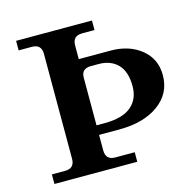

<svg xmlns="http://www.w3.org/2000/svg" viewBox="-107 -840 958 949"><g transform="rotate(-15 372.5 -366.0)"><path d="M332.5 -470.2V-226.1H373.5Q465.3 -226.1 510 -263.4Q554.7 -300.8 554.7 -367.2Q554.7 -441.9 518.6 -479Q482.4 -516.1 421.4 -516.1H381.3Q332.5 -516.1 332.5 -470.2ZM332.5 -177.2V-97.7Q332.5 -48.8 381.3 -48.8H480.5V0H56.6V-48.8H124Q172.9 -48.8 172.9 -97.7V-634.8Q172.9 -683.6 124 -683.6H56.6V-732.4H444.8V-683.6H381.3Q332.5 -683.6 332.5 -634.8V-564.9H495.6Q589.4 -564.9 651.4 -514.9Q713.4 -464.8 713.4 -381.3Q713.4 -287.6 637.2 -232.4Q561 -177.2 436.5 -177.2Z"/></g></svg>

Font: Munson
Style: Bold
Weight: 700
Designer: Paul James MIller
Foundry: High-Logic / Made with FontCreator
Version: Version 2.10;May 5, 2019;FontCreator 11.5.0.2430 64-bit